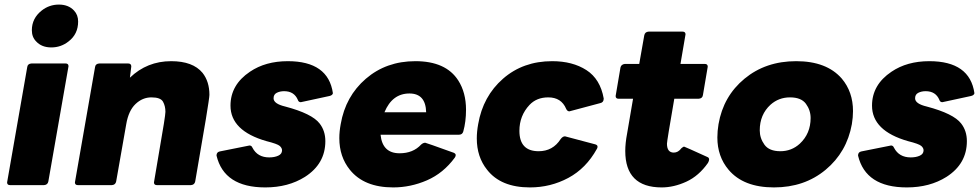

<svg xmlns="http://www.w3.org/2000/svg" viewBox="-20 -808 4279 838"><path d="M204 -601Q162 -601 138 -627Q119 -646 119 -676Q119 -728 162 -762Q195 -788 237 -788Q279 -788 303 -762Q321 -743 321 -714Q321 -659 279 -627Q246 -601 204 -601ZM172 0H24Q11 0 11 -12Q11 -15 99 -516Q101 -530 118 -531H266Q279 -531 279 -519L191 -16Q188 -1 172 0Z M813 0H665Q652 0 652 -12L675 -148Q702 -302 702 -320Q702 -345 691.5 -364Q681 -383 641 -383Q602 -383 571.5 -354Q541 -325 531 -266L487 -16Q484 -1 468 0H320Q307 0 307 -12Q307 -15 395 -516Q397 -530 414 -531H539Q553 -531 553 -518L547 -469Q622 -541 727 -541Q822 -541 864 -490Q894 -452 894 -394Q894 -371 832 -16Q829 -1 813 0Z M1138 10Q958 10 925 -129Q925 -144 939 -147L1069 -173Q1078 -173 1082 -163Q1104 -121 1155 -121Q1178 -121 1194.5 -128.5Q1211 -136 1211 -152Q1211 -162 1201 -171Q1191 -180 1143 -192Q986 -237 986 -347Q986 -438 1071 -495Q1139 -541 1236 -541Q1413 -541 1433 -401Q1431 -392 1418 -389Q1296 -362 1293 -362Q1283 -362 1280 -372Q1264 -410 1220 -410Q1202 -410 1188 -403Q1174 -396 1174 -379Q1174 -355 1225 -343Q1342 -312 1375 -269Q1400 -237 1400 -192Q1400 -93 1311 -36Q1238 10 1138 10Z M1696 10Q1569 10 1507 -67Q1461 -124 1461 -205Q1461 -234 1467 -266Q1488 -388 1577 -464.5Q1666 -541 1793 -541Q1926 -541 1980 -457Q2014 -404 2014 -329Q2014 -277 2002 -234Q1998 -220 1983 -220H1641Q1649 -139 1724 -139Q1783 -139 1818 -177Q1827 -185 1836 -185Q1839 -185 1961 -141Q1969 -137 1969 -131Q1969 -126 1965 -120Q1915 -52 1843.5 -21Q1772 10 1696 10ZM1840 -318Q1838 -400 1767 -400Q1692 -400 1658 -318Z M2293 10Q2166 10 2106 -67Q2061 -123 2061 -204Q2061 -233 2067 -266Q2088 -388 2175.5 -464.5Q2263 -541 2390 -541Q2479 -541 2539.5 -502Q2600 -463 2615 -378Q2615 -361 2600 -358L2465 -322Q2456 -322 2451 -333Q2430 -383 2373 -383Q2322 -383 2291 -350Q2247 -303 2247 -237Q2247 -148 2331 -148Q2393 -148 2427 -201Q2436 -213 2446 -213L2578 -178Q2588 -175 2588 -168Q2588 -162 2585 -158Q2538 -73 2460.5 -31.5Q2383 10 2293 10Z M2868 10Q2709 10 2709 -149Q2709 -183 2717 -225L2743 -377H2680Q2667 -377 2667 -389Q2667 -392 2688 -513Q2691 -527 2707 -529H2770L2792 -654Q2795 -669 2811 -670H2959Q2972 -670 2972 -658Q2972 -655 2950 -529H3056Q3069 -529 3069 -517Q3069 -514 3048 -393Q3046 -378 3029 -377H2923Q2891 -192 2891 -181Q2891 -142 2921 -142Q2940 -142 2954 -161Q2962 -168 2966 -168Q2968 -168 3069 -122Q3075 -119 3075 -112Q3075 -106 3070 -97Q3030 -40 2975.5 -15Q2921 10 2868 10Z M3358 10Q3225 10 3160 -67Q3111 -125 3111 -208Q3111 -236 3116 -266Q3137 -388 3229.5 -464.5Q3322 -541 3455 -541Q3588 -541 3654 -465Q3703 -407 3703 -323Q3703 -296 3698 -266Q3676 -144 3583.5 -67Q3491 10 3358 10ZM3386 -148Q3435 -148 3471 -181Q3518 -225 3518 -293Q3518 -327 3497.5 -355Q3477 -383 3428 -383Q3379 -383 3343 -351Q3296 -308 3296 -239Q3296 -205 3316.5 -176.5Q3337 -148 3386 -148Z M3938 10Q3758 10 3725 -129Q3725 -144 3739 -147L3869 -173Q3878 -173 3882 -163Q3904 -121 3955 -121Q3978 -121 3994.5 -128.5Q4011 -136 4011 -152Q4011 -162 4001 -171Q3991 -180 3943 -192Q3786 -237 3786 -347Q3786 -438 3871 -495Q3939 -541 4036 -541Q4213 -541 4233 -401Q4231 -392 4218 -389Q4096 -362 4093 -362Q4083 -362 4080 -372Q4064 -410 4020 -410Q4002 -410 3988 -403Q3974 -396 3974 -379Q3974 -355 4025 -343Q4142 -312 4175 -269Q4200 -237 4200 -192Q4200 -93 4111 -36Q4038 10 3938 10Z"/></svg>

Font: YamahaIndonesia935. App XBold
Style: Italic
Weight: 800
Italic angle: -10°
Designer: Dalton Maag Ltd
Foundry: Dalton Maag Ltd
Version: Version 1.002; January 01, 2024; Regular/Italic